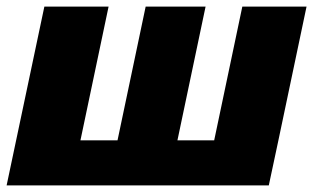

<svg xmlns="http://www.w3.org/2000/svg" viewBox="-21 -560 946 580"><path d="M-1 0 113 -540H307L222 -136H334L419 -540H600L515 -136H626L711 -540H905L820 -136L791 0Z"/></svg>

Font: Geist Black
Style: Italic
Weight: 900
Italic angle: -12°
Designer: Basement.studio, Andrés Briganti, Mateo Zaragoza
Foundry: Basement.studio, Vercel, Andrés Briganti, Guido Ferreyra, Mateo Zaragoza
Version: Version 1.500; ttfautohint (v1.8.4.7-5d5b)